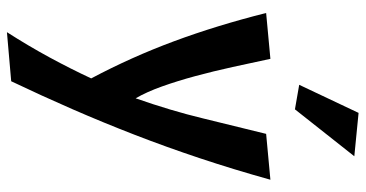

<svg xmlns="http://www.w3.org/2000/svg" viewBox="-264 -536 1029 540"><g transform="rotate(90 250.0 -265.5)"><path d="M485 -512Q456 -408 424.5 -313.5Q393 -219 358.5 -130Q324 -41 286.5 45Q249 131 208 217L70 229Q109 168 141 109Q173 50 200 -8Q140 -121 95.5 -241Q51 -361 16 -500L145 -512Q156 -460 168 -405.5Q180 -351 193.5 -301Q207 -251 222.5 -207.5Q238 -164 256 -133Q291 -233 312.5 -322.5Q334 -412 356 -500ZM419 -748 287 -581 218 -593 297 -760Z"/></g></svg>

Font: CantoraOne
Style: Regular
Weight: 400
Designer: Pablo Impallari, Rodrigo Fuenzalida
Foundry: Pablo Impallari
Version: Version 1.001; ttfautohint (v0.8) -G 200 -r 50